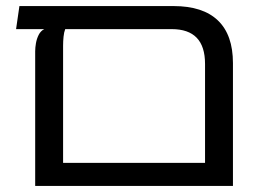

<svg xmlns="http://www.w3.org/2000/svg" viewBox="-20 -613 834 633"><path d="M552 -593Q649 -593 698.5 -545.5Q748 -498 748 -405V0H96V-444Q96 -456 98.5 -470.5Q101 -485 107.5 -498Q114 -511 126 -517H33L44 -593ZM656 -76V-402Q656 -460 628.5 -488.5Q601 -517 546 -517H195Q191 -507 189.5 -492Q188 -477 188 -462V-76Z"/></svg>

Font: Noto Sans Hebrew Thin
Style: Regular
Weight: 400
Version: Version 3.001